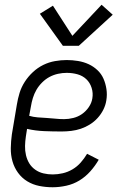

<svg xmlns="http://www.w3.org/2000/svg" viewBox="-20 -781 515 809"><path d="M202 8Q173 8 145.5 2.5Q118 -3 95 -17Q72 -31 56 -53Q40 -75 32.5 -101.5Q25 -128 25.5 -157Q26 -186 30 -215L51 -340Q55 -365 62.5 -389.5Q70 -414 84.5 -436.5Q99 -459 119 -477.5Q139 -496 162.5 -507.5Q186 -519 211.5 -523.5Q237 -528 261 -528Q285 -528 309 -524Q333 -520 353.5 -510.5Q374 -501 390.5 -485.5Q407 -470 416 -449.5Q425 -429 428.5 -405.5Q432 -382 428 -358Q425 -338 415.5 -319Q406 -300 391.5 -284Q377 -268 358.5 -256.5Q340 -245 320.5 -238.5Q301 -232 280.5 -229.5Q260 -227 240 -227Q203 -227 166 -228.5Q129 -230 94 -238L89 -206Q86 -186 85.5 -166Q85 -146 89.5 -127Q94 -108 103.5 -92.5Q113 -77 128.5 -66Q144 -55 163 -50.5Q182 -46 202 -46Q223 -46 244.5 -51Q266 -56 285.5 -67.5Q305 -79 320 -96Q335 -113 347 -133L396 -108Q381 -82 360.5 -59Q340 -36 314.5 -20.5Q289 -5 259.5 1.5Q230 8 202 8ZM250 -279Q269 -279 289 -284Q309 -289 325.5 -300.5Q342 -312 354 -329.5Q366 -347 369 -366Q373 -389 366 -411Q359 -433 343.5 -447.5Q328 -462 306.5 -468Q285 -474 261 -474Q243 -474 224.5 -470Q206 -466 189 -457Q172 -448 157.5 -433.5Q143 -419 133.5 -402.5Q124 -386 118.5 -368Q113 -350 110 -331L103 -293Q120 -288 138.5 -286.5Q157 -285 176 -284Q195 -283 213 -281Q231 -279 250 -279ZM245 -588 148 -723 203 -757 285 -630 408 -761 455 -719 312 -588Z"/></svg>

Font: Iosevka QP Light
Style: Italic
Weight: 300
Italic angle: -9°
Designer: Belleve Invis
Foundry: Belleve Invis
Version: Version 20.0.0; ttfautohint (v1.8.4)